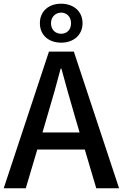

<svg xmlns="http://www.w3.org/2000/svg" viewBox="-20 -1015 662 1035"><path d="M310 -785C376 -785 425 -826 425 -890C425 -954 376 -995 310 -995C242 -995 195 -954 195 -890C195 -826 242 -785 310 -785ZM310 -833C280 -833 255 -853 255 -890C255 -925 280 -947 310 -947C339 -947 363 -925 363 -890C363 -853 339 -833 310 -833ZM0 0H119L181 -209H437L499 0H622L378 -737H244ZM209 -301 238 -400C262 -480 285 -561 307 -645H311C334 -562 356 -480 380 -400L409 -301Z"/></svg>

Font: Noto Sans CJK TC Medium
Style: Regular
Weight: 500
Designer: Ryoko NISHIZUKA 西塚涼子 (kana, bopomofo & ideographs); Paul D. Hunt (Latin, Greek & Cyrillic); Sandoll Communications 산돌커뮤니
Foundry: Adobe
Version: Version 2.004;hotconv 1.0.118;makeotfexe 2.5.65603